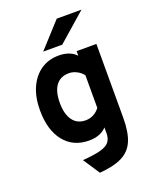

<svg xmlns="http://www.w3.org/2000/svg" viewBox="-170 -828 918 1137"><g transform="rotate(-20 289.0 -259.5)"><path d="M258.5 213 189.5 108.5Q262.5 103 302.8 92Q343 81 359 60.5Q375 40 375 7V-30Q336.5 12 265 12Q165 12 108 -59.5Q51 -131 51 -256Q51 -337 77.8 -397Q104.5 -457 152.8 -490Q201 -523 266 -523Q336 -523 375 -482V-511H499.5V-46Q499.5 44.5 476.5 98.8Q453.5 153 400.8 179.5Q348 206 258.5 213ZM285.5 -107.5Q339.5 -107.5 375 -153V-359Q360.5 -378.5 336.2 -391.2Q312 -404 287 -404Q233 -404 204.8 -366.2Q176.5 -328.5 176.5 -256Q176.5 -185.5 205 -146.5Q233.5 -107.5 285.5 -107.5ZM188 -576 330 -732H486L308 -576Z"/></g></svg>

Font: Overpass
Style: Bold
Weight: 700
Designer: Delve Withrington, Dave Bailey, Thomas Jockin
Foundry: Delve Fonts LLC
Version: Version 4.000; ttfautohint (v1.8.3)